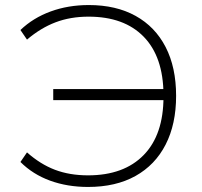

<svg xmlns="http://www.w3.org/2000/svg" viewBox="-20 -733 800 761"><path d="M329 8Q247 8 178.5 -17Q110 -42 61 -91L87 -129Q140 -82 198 -60Q256 -38 329 -38Q471 -38 549.5 -118.5Q628 -199 628 -349L648 -336H191V-380H647L628 -359Q627 -508 549.5 -587.5Q472 -667 331 -667Q259 -667 200 -644.5Q141 -622 87 -576L61 -614Q111 -662 180.5 -687.5Q250 -713 332 -713Q440 -713 517.5 -670Q595 -627 636.5 -546.5Q678 -466 678 -353Q678 -241 636.5 -160Q595 -79 517 -35.5Q439 8 329 8Z"/></svg>

Font: Nunito Sans 10pt SemiExpanded ExtraLight
Style: Regular
Weight: 250
Width: 6
Designer: Vernon Adams
Foundry: Vernon Adams
Version: Version 3.101;gftools[0.9.27]